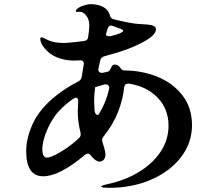

<svg xmlns="http://www.w3.org/2000/svg" viewBox="-20 -833 1040 916"><path d="M896 -236Q896 -151 843 -82.5Q790 -14 700 24.5Q610 63 503 63Q463 63 463 57Q463 52 495 45Q578 27 643.5 -13Q709 -53 746.5 -109.5Q784 -166 784 -234Q784 -313 732 -367Q680 -421 595 -434H591Q574 -434 572 -415Q567 -361 544 -301Q521 -241 475 -183Q467 -173 467 -164Q467 -162 469 -154Q483 -112 483 -97Q483 -79 474.5 -70.5Q466 -62 455 -62Q437 -62 414 -90Q407 -100 399 -100Q393 -100 385 -94Q264 8 186 8Q105 8 105 -112Q105 -177 138.5 -247Q172 -317 248 -377Q297 -416 353 -444Q367 -451 370 -467L379 -523L380 -529Q380 -545 363 -545L332 -544Q307 -544 285 -549Q245 -559 224 -574Q203 -589 187 -610Q180 -619 176 -629.5Q172 -640 172 -647Q172 -651 174 -653Q176 -655 178 -655Q181 -655 191.5 -650Q202 -645 213 -640Q242 -628 283 -628Q306 -628 380 -637Q400 -640 401 -659Q406 -694 406 -713Q406 -739 392 -758Q378 -777 359 -777L346 -776Q342 -776 342 -780Q342 -788 356 -796.5Q370 -805 390 -810Q401 -813 414 -813Q435 -813 455 -807Q475 -801 488 -788Q498 -778 503 -764Q505 -754 509.5 -748.5Q514 -743 522 -741Q601 -722 636 -719L683 -716Q703 -714 713.5 -709Q724 -704 724 -693Q724 -668 675.5 -639.5Q627 -611 561 -589Q517 -575 479 -565Q461 -560 458 -544L450 -507L449 -502Q449 -493 455 -488.5Q461 -484 471 -486Q478 -488 490 -490Q498 -491 502.5 -496.5Q507 -502 511 -512Q516 -525 528 -525Q542 -525 552 -512Q557 -505 561.5 -501Q566 -497 571 -497Q656 -497 730.5 -467Q805 -437 850.5 -378Q896 -319 896 -236ZM509 -661Q533 -666 554 -675Q568 -682 568 -686Q568 -692 546 -699Q533 -703 521 -708Q515 -711 509 -711Q500 -711 495 -700Q487 -678 485 -666Q495 -657 509 -661ZM452 -289 466 -314Q490 -360 500 -408L501 -414Q501 -423 495 -427.5Q489 -432 479 -430L450 -422L434 -417V-416Q429 -381 429 -354Q429 -338 431 -308Q432 -293 439.5 -287Q447 -281 452 -289ZM204 -81Q222 -81 266.5 -106.5Q311 -132 356 -173Q365 -182 365 -192Q365 -198 364 -201Q351 -252 351 -301Q351 -315 353 -347V-351Q353 -367 342 -367Q337 -367 330 -362Q301 -343 273 -315Q234 -278 208 -220.5Q182 -163 182 -121Q182 -81 204 -81Z"/></svg>

Font: Shippori Antique B1
Style: Regular
Weight: 400
Designer: FONTDASU
Foundry: FONTDASU / Google Inc. / but / Adobe
Version: Version 2.001